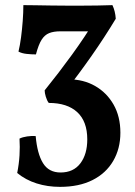

<svg xmlns="http://www.w3.org/2000/svg" viewBox="-20 -480 526 748"><path d="M214 248Q165 248 122.5 234.5Q80 221 47 194Q54 159 56 125.5Q58 92 56 60Q68 54 85.5 51.5Q103 49 119 50Q125 119 147.5 155.5Q170 192 216 192Q266 192 293 156.5Q320 121 320 63Q320 -7 281 -43Q242 -79 170 -79Q163 -88 158.5 -103Q154 -118 154 -128Q209 -196 260.5 -267Q312 -338 353 -406L357 -358H215Q189 -358 171.5 -351Q154 -344 142 -325Q130 -306 120 -268Q103 -268 84 -270Q65 -272 52 -279Q58 -304 62 -334.5Q66 -365 68.5 -398Q71 -431 71 -460Q88 -460 118 -459.5Q148 -459 181 -458.5Q214 -458 241 -458Q271 -458 300 -458Q329 -458 359 -458.5Q389 -459 418 -460Q429 -437 431 -407Q387 -334 336.5 -262Q286 -190 232 -121L247 -171Q305 -171 350.5 -145Q396 -119 422.5 -72.5Q449 -26 449 37Q449 99 421 147Q393 195 340.5 221.5Q288 248 214 248Z"/></svg>

Font: Vollkorn SemiBold
Style: Regular
Weight: 600
Designer: Friedrich Althausen
Foundry: Friedrich Althausen
Version: Version 5.000